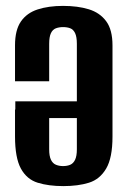

<svg xmlns="http://www.w3.org/2000/svg" viewBox="-20 -620 437 652"><path d="M195 12Q145 12 108 0.5Q71 -11 51 -47.5Q31 -84 31 -157V-248H147V-113Q147 -90 153 -77.5Q159 -65 170 -60.5Q181 -56 194 -56Q208 -56 218.5 -60.5Q229 -65 235 -77.5Q241 -90 241 -113V-471Q241 -495 235 -507.5Q229 -520 218.5 -524Q208 -528 194 -528Q181 -528 170 -524Q159 -520 153 -507.5Q147 -495 147 -471V-344H31V-466Q31 -518 51 -547Q71 -576 108 -588Q145 -600 194 -600Q244 -600 281.5 -588.5Q319 -577 340.5 -548Q362 -519 362 -466V-156Q362 -84 340.5 -47.5Q319 -11 282 0.5Q245 12 195 12ZM32 -219V-276H259V-219Z"/></svg>

Font: Alumni Sans Thin
Style: Bold
Weight: 700
Version: Version 1.018